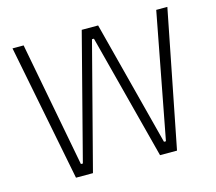

<svg xmlns="http://www.w3.org/2000/svg" viewBox="-100 -825 1072 951"><g transform="rotate(-15 436.0 -350.0)"><path d="M96 -700 218 -59H228L394 -700H478L644 -59H654L776 -700H833L695 0H608L441 -642H431L264 0H177L39 -700Z"/></g></svg>

Font: Space Grotesk Variable
Style: Regular
Weight: 400
Designer: Florian Karsten (Space Grotesk), Colophon Foundry (Space Mono)
Foundry: Florian Karsten
Version: Version 1.106